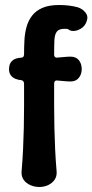

<svg xmlns="http://www.w3.org/2000/svg" viewBox="-20 -733 369 766"><path d="M137 13Q118 13 101 5.5Q84 -2 74.5 -15.5Q65 -29 66 -47Q70 -94 72 -137Q74 -180 75 -223Q76 -266 76 -309.5Q76 -353 76 -399Q76 -404 73.5 -408Q71 -412 66 -413Q52 -414 40.5 -419Q29 -424 22.5 -433.5Q16 -443 16 -457Q16 -479 28.5 -490.5Q41 -502 66 -503Q72 -504 74 -508Q76 -512 76 -517Q76 -545 77.5 -573Q79 -601 86 -626Q93 -651 108 -670.5Q123 -690 149 -701.5Q175 -713 216 -713Q257 -713 290 -704Q309 -698 321 -683Q333 -668 326 -649Q320 -629 301.5 -618Q283 -607 265 -610Q257 -612 253 -615.5Q249 -619 236 -618Q215 -618 206.5 -606.5Q198 -595 197 -572Q196 -549 196 -514Q196 -509 199 -506Q202 -503 206 -503Q220 -504 234.5 -505.5Q249 -507 262 -507Q283 -507 294.5 -493Q306 -479 306 -457Q306 -437 294.5 -422.5Q283 -408 262 -408Q248 -408 234.5 -409.5Q221 -411 206 -412Q201 -412 198.5 -408.5Q196 -405 196 -399Q196 -353 196 -309.5Q196 -266 197 -223Q198 -180 200 -137Q202 -94 206 -47Q207 -29 197.5 -15.5Q188 -2 172 5.5Q156 13 137 13Z"/></svg>

Font: Winky Sans Medium
Style: Regular
Weight: 500
Designer: Simon Atzbach
Foundry: typofactur
Version: Version 1.205